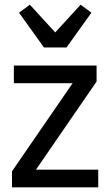

<svg xmlns="http://www.w3.org/2000/svg" viewBox="-20 -797 469 817"><path d="M31 0V-68L289 -443H39V-518H391V-450L133 -75H398V0ZM167 -595 61 -743 107 -777 215 -659 323 -777 369 -743 263 -595Z"/></svg>

Font: IBM Plex Sans Cond Text
Style: Regular
Weight: 450
Width: 3
Designer: Mike Abbink, Paul van der Laan, Pieter van Rosmalen
Foundry: Bold Monday
Version: Version 1.3